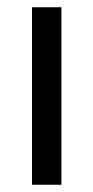

<svg xmlns="http://www.w3.org/2000/svg" viewBox="-20 -508 256 528"><path d="M68 0V-488H149V0Z"/></svg>

Font: Anek Telugu
Style: Regular
Weight: 400
Designer: Omkar Bhoir (Telugu), Yesha Goshar (Latin)
Foundry: Ek Type
Version: Version 1.003